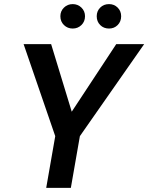

<svg xmlns="http://www.w3.org/2000/svg" viewBox="-20 -915 722 935"><path d="M205 0 249 -252 95 -700H229L330 -369H328L546 -700H682L369 -252L325 0ZM334 -776Q309 -776 291.5 -793Q274 -810 274 -836Q274 -861 291.5 -878Q309 -895 334 -895Q359 -895 376.5 -878Q394 -861 394 -836Q394 -810 376.5 -793Q359 -776 334 -776ZM511 -776Q485 -776 468 -793Q451 -810 451 -836Q451 -861 468 -878Q485 -895 511 -895Q536 -895 553 -878Q570 -861 570 -836Q570 -810 553 -793Q536 -776 511 -776Z"/></svg>

Font: DM Sans 10pt SemiBold
Style: Italic
Weight: 600
Italic angle: -10°
Version: Version 4.004;gftools[0.9.30]